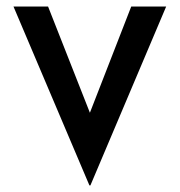

<svg xmlns="http://www.w3.org/2000/svg" viewBox="-20 -533 550 588"><path d="M21.3 -513H127.2L255.3 -187.7L381.9 -513H488.9L256.9 34.7H253.8Z"/></svg>

Font: Lineal Thin
Style: Regular
Weight: 200
Designer: Created by Frank Adebiaye with contributions from Anton Moglia & Ariel Martín Pérez
Created by Frank ADEBIAYE with FontF
Foundry: Velvetyne Type Foundry
Version: Version 2.000;Glyphs 3.2 (3227)